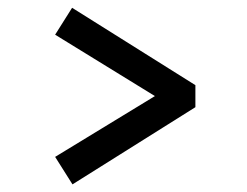

<svg xmlns="http://www.w3.org/2000/svg" viewBox="-20 -592 640 498"><path d="M123 -502 167 -571.8 486.8 -371.1V-314L168 -113.8L123 -185.1L381.8 -342.8Z"/></svg>

Font: ABeeZee
Style: Regular
Weight: 400
Designer: Anja Meiners
Foundry: Anja Meiners
Version: Version 1.002